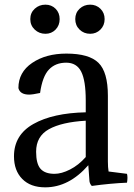

<svg xmlns="http://www.w3.org/2000/svg" viewBox="-20 -784 574 824"><path d="M135 -133Q135 -81 154 -59.5Q173 -38 214 -38Q244 -38 280.5 -56.5Q317 -75 348 -110V-266Q245 -260 190 -229.5Q135 -199 135 -133ZM348 -302V-353Q348 -438 328.5 -476.5Q309 -515 264 -515Q218 -515 190 -485.5Q162 -456 152 -385Q120 -378 105 -378Q66 -378 59 -406Q59 -474 118 -514Q177 -554 265 -554Q362 -554 402.5 -514.5Q443 -475 443 -373V-91Q443 -66 446 -48L525 -38Q529 -23 525 0Q454 3 374 14Q366 6 364 -6L359 -75Q276 20 174 20Q111 20 75.5 -16Q40 -52 40 -113Q40 -205 123.5 -252Q207 -299 348 -302ZM175 -764Q201 -764 218.5 -746.5Q236 -729 236 -702Q236 -675 218.5 -657Q201 -639 175 -639Q148 -639 129 -657Q110 -675 110 -702Q110 -729 129 -746.5Q148 -764 175 -764ZM367 -764Q393 -764 411 -746.5Q429 -729 429 -702Q429 -675 411 -657Q393 -639 367 -639Q340 -639 321.5 -657Q303 -675 303 -702Q303 -729 321.5 -746.5Q340 -764 367 -764Z"/></svg>

Font: Adamina
Style: Regular
Weight: 400
Designer: Cyreal (www.cyreal.org)
Foundry: Cyreal
Version: Version 1.011